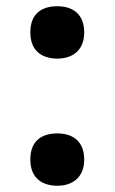

<svg xmlns="http://www.w3.org/2000/svg" viewBox="-20 -576 364 609"><path d="M76.2 -473.1C76.2 -414.1 113.8 -390.1 162.1 -390.1C207.5 -390.1 247.1 -414.1 247.1 -473.1C247.1 -534.2 207.5 -556.2 162.1 -556.2C113.8 -556.2 76.2 -534.2 76.2 -473.1ZM76.2 -69.8C76.2 -11.2 113.8 13.2 162.1 13.2C207.5 13.2 247.1 -11.2 247.1 -69.8C247.1 -130.9 207.5 -152.8 162.1 -152.8C113.8 -152.8 76.2 -130.9 76.2 -69.8Z"/></svg>

Font: Noto Reveo Sans
Style: Bold
Weight: 700
Designer: Monotype Design team
Foundry: Monotype Imaging Inc.
Version: Version 1.04